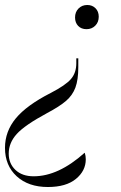

<svg xmlns="http://www.w3.org/2000/svg" viewBox="-72 -538 485 770"><path d="M-52 55Q-52 -11 -8.5 -63.5Q35 -116 131 -165Q191 -196 212.5 -221Q234 -246 234 -284V-304H242V-269Q242 -218 230.5 -187Q219 -156 193 -133.5Q167 -111 116 -84Q27 -36 -5 -0.5Q-37 35 -37 78Q-37 118 -10 143.5Q17 169 63 169Q162 169 267 75H268Q272 87 272 101Q272 147 232.5 179.5Q193 212 120 212Q42 212 -5 169Q-52 126 -52 55ZM278 -518Q298 -518 311 -505Q324 -492 324 -471Q324 -449 310 -435Q296 -421 275 -421Q254 -421 241.5 -434Q229 -447 229 -468Q229 -490 243 -504Q257 -518 278 -518Z"/></svg>

Font: Nyght Serif Light Italic
Style: Regular
Weight: 300
Italic angle: -16°
Designer: Maksym Kobuzan
Version: Version 0.410